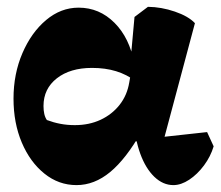

<svg xmlns="http://www.w3.org/2000/svg" viewBox="-20 -523 640 557"><path d="M202 14Q150.2 14 108.8 -19.4Q67.2 -52.8 43.2 -109.5Q19.2 -166.2 19.2 -236.8Q19.2 -308.8 45.1 -368.9Q71 -429 113.8 -464.9Q156.5 -500.8 208 -500.8Q268.2 -500.8 312.1 -456.9Q356 -413 369.5 -339L373.5 -287.5Q348 -306.8 316.8 -316.4Q285.5 -326 247 -326Q183.5 -326 144.9 -295.8Q106.2 -265.5 106.2 -215.5Q106.2 -202.8 108.5 -192.5Q110.8 -182.2 116 -174.8Q135.5 -167.5 155.1 -163.8Q174.8 -160 197.2 -160Q238.5 -160 271.8 -175.5Q305 -191 326.9 -218.8Q348.8 -246.5 355 -284L361 -318.5L358.5 -344.8L370.2 -473.8L409.2 -503.2Q448 -502.8 487.2 -489.4Q526.5 -476 545.5 -455.8L448 -91L436.5 -124L580.8 -139.8L599.8 -98.5Q591 -69 571.8 -43.1Q552.5 -17.2 528.9 -1.6Q505.2 14 483 14Q452.8 14 427.6 -10.2Q402.5 -34.5 387 -76.9Q371.5 -119.2 368.5 -174L403 -113H336L390.5 -141Q345.5 -61.8 299.6 -23.9Q253.8 14 202 14Z"/></svg>

Font: Eczar
Style: Regular
Weight: 400
Designer: Vaibhav Singh
Foundry: Rosetta Type Foundry
Version: Version 2.000